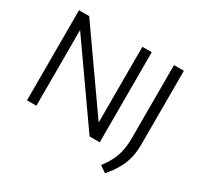

<svg xmlns="http://www.w3.org/2000/svg" viewBox="-185 -967 1415 1366"><g transform="rotate(30 522.0 -284.0)"><path d="M91.5 0V-740H175L612 -118V-740H689V0H605.5L168.5 -622V0ZM831.5 172 778.5 135.5Q811 92.5 831.8 51.5Q852.5 10.5 862.2 -36.8Q872 -84 872 -145V-740H953V-134Q953 -73.5 940.5 -23Q928 27.5 901.2 74.8Q874.5 122 831.5 172Z"/></g></svg>

Font: Encode Sans Semi Expanded
Style: Regular
Weight: 400
Width: 6
Designer: Multiple Designers
Foundry: Impallari Type
Version: Version 3.000; ttfautohint (v1.8.3) -l 8 -r 50 -G 200 -x 14 